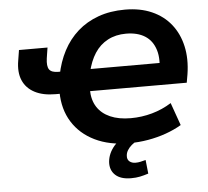

<svg xmlns="http://www.w3.org/2000/svg" viewBox="-60 -780 1135 1046"><g transform="rotate(-5 508.0 -257.0)"><path d="M620 11Q513 11 434 -27.5Q355 -66 311.5 -135.5Q268 -205 267 -300L291 -290H244Q176 -290 130.5 -314Q85 -338 66 -382.5Q47 -427 58 -491L67 -547H223L214 -489Q208 -446 220.5 -428Q233 -410 270 -410H303L276 -390Q290 -463 321.5 -523Q353 -583 401.5 -626Q450 -669 515 -692.5Q580 -716 661 -716Q744 -716 807.5 -688Q871 -660 911.5 -609Q952 -558 967.5 -488.5Q983 -419 970 -336L962 -290H414L433 -297Q434 -241 458.5 -203Q483 -165 529.5 -144.5Q576 -124 642 -124Q702 -124 759 -140Q816 -156 865 -187L909 -63Q870 -40 823.5 -23.5Q777 -7 725.5 2Q674 11 620 11ZM655 -585Q599 -585 555.5 -562Q512 -539 484 -496Q456 -453 442 -391L419 -410H860L817 -352Q832 -429 816 -481Q800 -533 759 -559Q718 -585 655 -585ZM615 202Q558 202 529 175Q500 148 503 103Q507 56 541.5 16Q576 -24 628 -45L668 0Q649 9 634.5 21.5Q620 34 611.5 48Q603 62 602 77Q600 98 613 109Q626 120 646 120Q661 120 673.5 117Q686 114 702 110L710 185Q685 193 663.5 197.5Q642 202 615 202Z"/></g></svg>

Font: Nunito Sans 9pt ExtraBold
Style: Italic
Weight: 800
Italic angle: -9°
Version: Version 3.101;gftools[0.9.27]